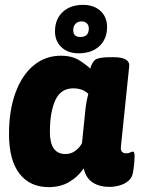

<svg xmlns="http://www.w3.org/2000/svg" viewBox="-20 -760 585 789"><path d="M180 9Q103 9 60 -46.5Q17 -102 17 -209Q17 -306 43.5 -378.5Q70 -451 118 -491Q166 -531 230 -531Q276 -531 306 -512Q336 -493 351 -478Q357 -501 369 -512.5Q381 -524 426 -525H446Q514 -525 511 -488L477 -159Q473 -130 499 -130Q508 -130 515 -133.5Q522 -137 526 -137Q533 -137 533 -118Q533 -110 532 -94.5Q531 -79 527 -54Q524 -31 508.5 -17.5Q493 -4 471.5 2Q450 8 430 8Q389 8 361 -10Q333 -28 324 -68Q300 -33 264 -12Q228 9 180 9ZM249 -127Q272 -127 290 -140.5Q308 -154 317 -172L330 -300Q332 -321 335 -338.5Q338 -356 343 -374Q334 -384 318 -390.5Q302 -397 281 -397Q229 -397 207 -347.5Q185 -298 185 -218Q185 -127 249 -127ZM303 -541Q259 -541 232.5 -566Q206 -591 206 -631Q206 -681 237.5 -710.5Q269 -740 321 -740Q366 -740 393 -715Q420 -690 420 -649Q420 -600 388.5 -570.5Q357 -541 303 -541ZM310 -608Q345 -608 345 -643Q345 -656 337 -664Q329 -672 315 -672Q300 -672 290.5 -662.5Q281 -653 281 -636Q281 -608 310 -608Z"/></svg>

Font: Asap ExtraBold
Style: Italic
Weight: 800
Italic angle: -6°
Designer: Pablo Cosgaya
Foundry: Omnibus-Type
Version: Version 3.001; ttfautohint (v1.8.4.7-5d5b)